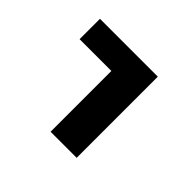

<svg xmlns="http://www.w3.org/2000/svg" viewBox="-116 -665 833 833"><g transform="rotate(45 300.0 -249.0)"><path d="M271 0V-373H76V-498H431V0Z"/></g></svg>

Font: Source Code Pro ExtraLight ExtraBold
Style: Regular
Weight: 800
Monospace: yes
Version: Version 1.018;hotconv 1.0.116;makeotfexe 2.5.65601